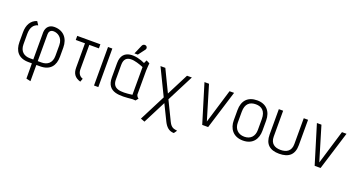

<svg xmlns="http://www.w3.org/2000/svg" viewBox="-51 -1404 4351 2346"><g transform="rotate(20 2125.0 -231.5)"><path d="M368 216V5H417C548 5 605 -73 605 -189V-307C605 -427 536 -507 418 -507C356 -507 314 -469 310 -401V-45H266C190 -45 134 -87 134 -179V-314C134 -399 169 -444 224 -458L194 -503C118 -479 78 -412 78 -314V-189C78 -73 135 5 266 5H310L311 203ZM549 -179C549 -87 493 -45 417 -45H368V-392C368 -417 377 -454 426 -454C477 -454 549 -417 549 -317Z M958 -30C911 -46 892 -83 892 -132V-447H1017V-500H716V-447H836V-132C836 -54 867 -9 942 13Z M1172 0V-501H1116V0Z M1682 -35C1658 -49 1652 -77 1652 -77V-389C1652 -421 1659 -486 1659 -486L1615 -508L1596 -467C1483 -522 1287 -551 1287 -354V-169C1287 29 1460 11 1615 -4C1628 -5 1643 -1 1655 -2ZM1596 -54C1439 -33 1342 -39 1342 -162V-351C1342 -504 1492 -456 1596 -415ZM1490 -538 1559 -630C1569 -644 1564 -670 1542 -677C1525 -682 1506 -676 1497 -656L1446 -538Z M2259 172C2225 164 2185 171 2149 96L2028 -153L2206 -501H2143L1998 -217L1861 -501H1798L1966 -155L1793 184L1846 204L1997 -92L2099 116C2126 169 2165 213 2231 212Z M2600 0 2755 -501H2696L2562 -58L2429 -501H2370L2523 0Z M3239 -316C3239 -437 3170 -512 3054 -512C2933 -512 2866 -442 2866 -316V-184C2866 -82 2923 10 3054 10C3186 10 3239 -82 3239 -184ZM3183 -174C3183 -95 3138 -40 3054 -40C2972 -40 2922 -95 2922 -174V-316C2922 -421 2976 -461 3054 -461C3129 -461 3183 -421 3183 -316Z M3661 -165C3661 -75 3605 -40 3525 -40C3449 -40 3393 -75 3393 -165V-501H3337V-172C3337 -47 3404 10 3525 10C3650 10 3717 -47 3717 -172V-501H3661Z M4062 0 4217 -501H4158L4024 -58L3891 -501H3832L3985 0Z"/></g></svg>

Font: Advent Pro
Style: Regular
Weight: 400
Designer: Andreas Kalpakidis
Foundry: Andreas Kalpakidis
Version: Version 2.002 2008